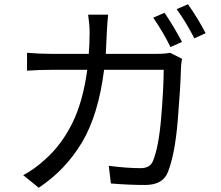

<svg xmlns="http://www.w3.org/2000/svg" viewBox="-20 -844 1040 902"><path d="M753 -784Q797 -719 835 -647L781 -623Q746 -694 700 -761ZM863 -824Q911 -756 946 -688L893 -664Q856 -737 810 -801ZM835 -568Q830 -539 830 -519Q828 -435 815 -277.5Q802 -120 769 -36Q745 25 662 25Q586 25 501 18L491 -65Q577 -54 640 -54Q684 -54 698 -86Q726 -153 737.5 -294.5Q749 -436 749 -516H469Q442 -303 364.5 -174Q287 -45 162 38L89 -21Q142 -49 192 -95Q267 -161 318 -262Q369 -363 390 -516H222Q164 -516 107 -512V-596Q164 -591 221 -591H397Q401 -640 401 -692Q401 -727 394 -775H488Q484 -736 482 -694Q480 -640 477 -591H715Q756 -591 779 -596Z"/></svg>

Font: Gothic Nguyen
Style: Regular
Weight: 400
Designer: MORI Takayuki
Version: Version 1.220;July 21, 2023;FontCreator 14.0.0.2814 64-bit